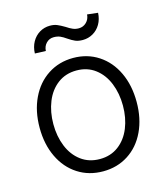

<svg xmlns="http://www.w3.org/2000/svg" viewBox="-109 -803 779 898"><g transform="rotate(-15 280.0 -353.5)"><path d="M44.9 -262.7Q44.9 -343.3 74.7 -405.8Q104.5 -468.3 158.2 -503.2Q211.9 -538.1 280.3 -538.1Q348.6 -538.1 402.1 -503.2Q455.6 -468.3 485.1 -405.8Q514.6 -343.3 514.6 -262.7Q514.6 -182.6 485.1 -120.4Q455.6 -58.1 402.1 -23.7Q348.6 10.7 280.3 10.7Q211.4 10.7 158 -23.7Q104.5 -58.1 74.7 -120.4Q44.9 -182.6 44.9 -262.7ZM448.2 -262.7Q448.2 -321.8 428.5 -370.8Q408.7 -419.9 370.6 -448.7Q332.5 -477.5 280.3 -477.5Q227.5 -477.5 189.2 -448.7Q150.9 -419.9 131.1 -370.8Q111.3 -321.8 111.3 -262.7Q111.3 -203.6 131.1 -154.8Q150.9 -106 189.2 -77.4Q227.5 -48.8 280.3 -48.8Q332.5 -48.8 370.6 -77.4Q408.7 -106 428.5 -154.8Q448.2 -203.6 448.2 -262.7ZM214.8 -711.9Q234.4 -711.9 249 -705.8Q263.7 -699.7 284.2 -687.5Q300.8 -676.3 314 -670.7Q327.1 -665 342.8 -665Q364.3 -665 379.6 -679.9Q395 -694.8 396.5 -717.8L448.2 -711.9Q446.8 -681.2 432.9 -657.2Q418.9 -633.3 396.2 -620.4Q373.5 -607.4 346.7 -607.4Q325.2 -607.4 310.5 -613.8Q295.9 -620.1 277.3 -632.8Q261.7 -644 248.5 -649.7Q235.4 -655.3 217.8 -655.3Q196.3 -655.3 181.6 -640.1Q167 -625 166 -602.5L113.3 -604.5Q114.3 -635.7 127.9 -660.2Q141.6 -684.6 164.3 -698.2Q187 -711.9 214.8 -711.9Z"/></g></svg>

Font: Pretendard Light
Style: Regular
Weight: 300
Designer: Base glyphs from Inter by Rasmus Andersson; Hangeul glyphs from Noto Sans CJK(Source Han Sans) by Jang Soo-young and Kan
Foundry: Kil Hyung-jin
Version: Version 1.309